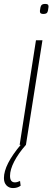

<svg xmlns="http://www.w3.org/2000/svg" viewBox="-90 -737 267 977"><path d="M140 -717Q148 -717 152.5 -714.5Q157 -712 157 -703Q155 -681 150.5 -673.5Q146 -666 130 -666Q122 -666 117.5 -669Q113 -672 113 -681Q115 -702 120 -709.5Q125 -717 140 -717ZM10 0 93 -532H126L42 0ZM17 -2 42 0Q4 43 -17.5 84.5Q-39 126 -39 158Q-39 191 -14 191Q-3 191 12 184L15 208Q-1 220 -24 220Q-44 220 -57 206.5Q-70 193 -70 169Q-70 101 17 -2Z"/></svg>

Font: Georama Condensed ExtraLight
Style: Italic
Weight: 200
Width: 3
Italic angle: -9°
Designer: Jean-Baptiste Levee
Foundry: Production Type
Version: Version 1.000